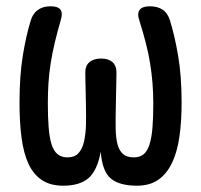

<svg xmlns="http://www.w3.org/2000/svg" viewBox="-20 -580 640 610"><path d="M456 -560Q481 -560 497 -549Q513 -538 520 -515Q535 -467 546 -402.5Q557 -338 557 -254Q557 -194 550 -145.5Q543 -97 526.5 -62.5Q510 -28 483 -9Q456 10 415 10Q360 10 332.5 -12.5Q305 -35 300 -98Q289 -38 261 -14Q233 10 181 10Q140 10 113 -8Q86 -26 70.5 -59.5Q55 -93 48.5 -142Q42 -191 42 -254Q42 -339 52.5 -403.5Q63 -468 78 -516Q85 -538 101 -549Q117 -560 141 -560Q164 -560 172 -549.5Q180 -539 173 -516Q162 -478 154 -444.5Q146 -411 141 -379Q136 -347 134 -316Q132 -285 132 -251Q132 -208 134.5 -176Q137 -144 143.5 -122.5Q150 -101 162.5 -90.5Q175 -80 194 -80Q217 -80 229 -93Q241 -106 246.5 -128.5Q252 -151 253 -181Q254 -211 253 -246L251 -346Q250 -370 263.5 -382Q277 -394 301 -394Q325 -394 338 -382Q351 -370 350 -346L348 -243Q347 -203 347.5 -172Q348 -141 353.5 -121Q359 -101 371 -90.5Q383 -80 406 -80Q425 -80 437 -90.5Q449 -101 455.5 -122.5Q462 -144 464.5 -176Q467 -208 467 -251Q467 -285 464.5 -316Q462 -347 457 -378Q452 -409 443.5 -442.5Q435 -476 423 -514Q415 -537 423.5 -548.5Q432 -560 456 -560Z"/></svg>

Font: Maple Mono
Style: Regular
Weight: 400
Monospace: yes
Designer: subframe7536
Version: Version 7.300